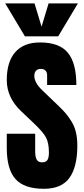

<svg xmlns="http://www.w3.org/2000/svg" viewBox="-20 -1121 501 1148"><path d="M242.2 7.8Q125 7.8 72.8 -50.3Q20.5 -108.4 20.5 -237.3V-321.3H190.4V-213.9Q190.4 -182.1 199.7 -166.3Q209 -150.4 231 -150.4Q253.9 -150.4 263.2 -163.8Q272.5 -177.2 272.5 -209Q272.5 -266.1 255.1 -298.8Q237.8 -331.5 184.1 -382.3L106.9 -455.6Q20.5 -537.1 20.5 -642.1Q20.5 -752 71.5 -809.6Q122.6 -867.2 219.2 -867.2Q335.4 -867.2 386 -805.4Q436.5 -743.7 436.5 -612.8H261.7V-671.9Q261.7 -689.5 251.7 -699.2Q241.7 -709 224.6 -709Q205.1 -709 195.1 -697.8Q185.1 -686.5 185.1 -668Q185.1 -626.5 233.4 -580.6L332.5 -485.4Q358.9 -460 375.2 -440.4Q391.6 -420.9 408.9 -392.3Q426.3 -363.8 434.3 -328.6Q442.4 -293.5 442.4 -250.5Q442.4 -123.5 395.5 -57.9Q348.6 7.8 242.2 7.8ZM328.1 -903.8H128.9L11.2 -1100.6H186.5L228.5 -961.4L270.5 -1100.6H445.8Z"/></svg>

Font: Anton
Style: Regular
Weight: 400
Designer: Vernon Adams, Tural Alisoy
Foundry: Vernon Adams
Version: Version 2.300